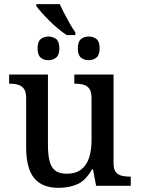

<svg xmlns="http://www.w3.org/2000/svg" viewBox="-20 -895 681 925"><path d="M301 -726Q280 -740 258.5 -758Q237 -776 217 -796Q197 -816 180.5 -834.5Q164 -853 155 -865V-875H268Q276 -857 288.5 -832.5Q301 -808 315 -783.5Q329 -759 343 -739V-726ZM213 -605Q191 -605 176 -617.5Q161 -630 161 -662Q161 -694 176 -706.5Q191 -719 213 -719Q235 -719 250.5 -707Q266 -695 266 -662Q266 -630 250.5 -617.5Q235 -605 213 -605ZM407 -605Q385 -605 370 -617.5Q355 -630 355 -662Q355 -694 370 -706.5Q385 -719 407 -719Q429 -719 444.5 -707Q460 -695 460 -662Q460 -630 444.5 -617.5Q429 -605 407 -605ZM262 10Q183 10 144.5 -37Q106 -84 106 -186V-423Q106 -453 95 -467.5Q84 -482 66.5 -487Q49 -492 26 -492H24V-536H211V-196Q211 -153 218 -122Q225 -91 244.5 -74.5Q264 -58 302 -58Q344 -58 370.5 -78Q397 -98 409 -134.5Q421 -171 421 -218V-421Q421 -453 410.5 -467.5Q400 -482 382 -487Q364 -492 341 -492H338V-536H527V-110Q527 -81 537.5 -67Q548 -53 566 -48.5Q584 -44 606 -44H610V0H443L428 -79H423Q392 -24 351.5 -7Q311 10 262 10Z"/></svg>

Font: ET Text
Style: Regular
Weight: 470
Designer: Monotype Design Team
Foundry: Monotype Imaging Inc.
Version: Version 2.009